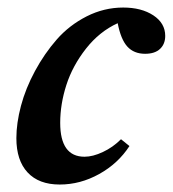

<svg xmlns="http://www.w3.org/2000/svg" viewBox="-20 -478 458 509"><path d="M138.2 11.2Q83 11.2 53.2 -20.8Q23.4 -52.7 23.4 -111.8Q23.4 -151.4 35.6 -197.5Q47.9 -243.7 72.8 -289.8Q97.7 -335.9 130.6 -373.5Q163.6 -411.1 209.7 -434.6Q255.9 -458 306.6 -458Q355 -458 386.5 -437.3Q418 -416.5 418 -382.8Q418 -361.3 404.3 -348.4Q390.6 -335.4 364.7 -335.4Q335 -335.4 317.6 -354.5Q300.3 -373.5 292 -416.5Q243.7 -394.5 208 -349.1Q172.4 -303.7 156 -252.9Q139.6 -202.1 139.6 -152.3Q139.6 -62.5 204.1 -62.5Q226.1 -62.5 252.7 -75Q279.3 -87.4 300.8 -108.9L323.2 -90.8Q293 -44.4 242.9 -16.6Q192.9 11.2 138.2 11.2Z"/></svg>

Font: Elstob 8pt
Style: Bold Italic
Weight: 700
Italic angle: -20°
Designer: Peter S. Baker
Version: Version 1.015